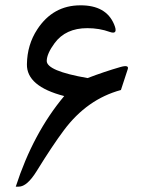

<svg xmlns="http://www.w3.org/2000/svg" viewBox="-20 -697 547 714"><path d="M38.6 -2.9Q103 -201.7 218.8 -339.8Q78.6 -376 80.1 -458Q81.1 -530.8 118.7 -587.9Q177.2 -677.2 278.8 -677.2Q374.5 -677.7 404.3 -606.4Q420.9 -566.9 388.7 -578.1Q349.6 -592.3 304.7 -592.3Q224.1 -592.3 183.1 -536.6Q154.3 -497.6 153.8 -470.7Q153.3 -433.1 305.7 -406.7Q368.7 -430.7 426.3 -447.3Q460.9 -457.5 455.1 -439.9L429.7 -362.3Q303.7 -328.1 217.8 -212.9Q175.3 -156.2 116.2 -60.5Q80.6 -2.9 49.8 -2.9Z"/></svg>

Font: Gandom WOL
Style: WOL
Weight: 400
Foundry: DejaVu fonts team - Redesigned by Saber Rastikerdar - Based on Samim Font
Version: Version 0.8